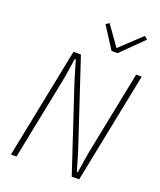

<svg xmlns="http://www.w3.org/2000/svg" viewBox="-166 -1034 949 1137"><g transform="rotate(20 308.0 -465.5)"><path d="M246 -540 210 -661H204L184 -534L77 0H42L182 -698H229L408 -158L444 -37H450L470 -164L577 -698H612L472 0H425ZM392 -780 304 -917 325 -931 414 -806 547 -931 567 -915 430 -780Z"/></g></svg>

Font: IBM Plex Sans Cond ExtLt
Style: Italic
Weight: 200
Width: 3
Italic angle: -11°
Designer: Mike Abbink, Paul van der Laan, Pieter van Rosmalen
Foundry: Bold Monday
Version: Version 1.3